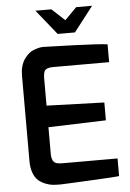

<svg xmlns="http://www.w3.org/2000/svg" viewBox="-61 -972 689 1019"><g transform="rotate(-5 283.5 -462.0)"><path d="M66 -136V-588Q66 -643 89.5 -677Q113 -711 142.5 -721.5Q172 -732 191 -732Q210 -732 351 -727Q492 -722 533 -716V-621H234Q197 -621 188 -603Q182 -589 182 -565V-420L489 -410V-315L182 -305V-160Q183 -118 210 -111Q223 -108 244 -108H533V-14Q501 -10 292 0L223 3Q215 3 204.5 3Q194 3 178 1.5Q162 0 140 -8.5Q118 -17 102 -31Q66 -65 66 -136ZM167 -927H252L321 -863L384 -927H469L366 -794H274Z"/></g></svg>

Font: Exo
Style: DemiBold
Weight: 600
Designer: Natanael Gama
Version: Version 1.00